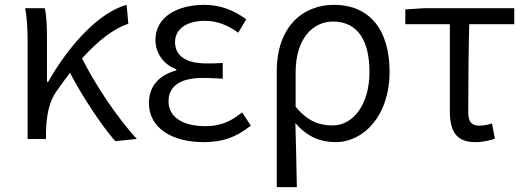

<svg xmlns="http://www.w3.org/2000/svg" viewBox="-20 -574 2172 793"><path d="M456 9 545 0C462 -91 372 -226 319 -333C387 -408 450 -456 510 -476L503 -554C389 -523 265 -388 179 -236H174V-415C174 -462 172 -512 165 -540H84C93 -493 94 -438 94 -395V0H170V-28C172 -97 182 -154 214 -198C233 -225 251 -250 269 -273C322 -173 396 -60 456 9Z M820 13C896 13 951 -4 1016 -55L980 -110C928 -67 883 -53 828 -53C734 -53 676 -91 676 -155C676 -218 724 -252 817 -252C844 -252 868 -251 900 -249V-314C873 -312 855 -312 833 -312C742 -312 703 -348 703 -400C703 -459 758 -488 826 -488C877 -488 921 -470 964 -439L997 -494C948 -531 890 -554 824 -554C715 -554 622 -506 622 -409C622 -358 652 -309 708 -288V-283C647 -267 595 -226 595 -148C595 -49 686 13 820 13Z M1123 199H1206C1204 101 1203 33 1200 -66C1251 -6 1307 13 1367 13C1480 13 1589 -94 1589 -278C1589 -448 1509 -554 1359 -554C1230 -554 1123 -463 1123 -279ZM1354 -56C1305 -56 1255 -68 1201 -133V-274C1201 -417 1274 -485 1355 -485C1461 -485 1506 -401 1506 -277C1506 -141 1438 -56 1354 -56Z M1943 13C1975 13 2004 6 2024 -1L2012 -64C1995 -59 1977 -55 1960 -55C1929 -55 1914 -70 1914 -109C1914 -224 1915 -348 1918 -474H2104V-540H1730L1654 -535V-474H1838V-115C1838 -31 1865 13 1943 13Z"/></svg>

Font: Noto Sans CJK SC DemiLight
Style: Regular
Weight: 350
Designer: Ryoko NISHIZUKA 西塚涼子 (kana, bopomofo & ideographs); Paul D. Hunt (Latin, Greek & Cyrillic); Sandoll Communications 산돌커뮤니
Foundry: Adobe
Version: Version 2.004;hotconv 1.0.118;makeotfexe 2.5.65603